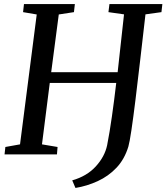

<svg xmlns="http://www.w3.org/2000/svg" viewBox="-20 -763 822 949"><path d="M353 166 337 128.5Q409 108 453.2 59.8Q497.5 11.5 509.5 -45Q522 -108.5 533.2 -187.8Q544.5 -267 554.5 -353H226L187.5 -49.5L264.5 -36.5L261.5 0H2.5L6.5 -36.5L79 -49.5L161.5 -691.5L94 -703L98.5 -743H350L345.5 -703L270.5 -691.5L233 -406H561.5Q569.5 -478.5 577.5 -551.5Q585.5 -624.5 593 -692L516 -703L521 -743H782.5L778 -703L699 -692Q685.5 -575 673 -466.5Q660.5 -358 649.5 -268.8Q638.5 -179.5 629.5 -119.2Q620.5 -59 614.5 -38.5Q595.5 24 555.8 66Q516 108 463.2 132.2Q410.5 156.5 353 166Z"/></svg>

Font: Merriweather Text Regular
Style: Italic
Weight: 400
Italic angle: -7.8°
Designer: Eben Sorkin
Foundry: Eben Sorkin
Version: Version 2.100; ttfautohint (v1.7.19-72a1) -l 8 -r 50 -G 200 